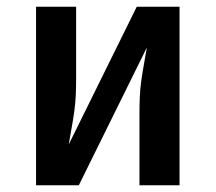

<svg xmlns="http://www.w3.org/2000/svg" viewBox="-20 -550 640 570"><path d="M87 0V-530H206V-318Q206 -293 205 -268.5Q204 -244 200.5 -219Q197 -194 192.5 -169.5Q188 -145 184 -121L386 -530H513V0H394V-212Q394 -237 395 -261.5Q396 -286 399.5 -311Q403 -336 407.5 -360.5Q412 -385 416 -409L214 0Z"/></svg>

Font: Iosevka Slab Extended
Style: Bold
Weight: 700
Width: 7
Monospace: yes
Designer: Belleve Invis
Foundry: Belleve Invis
Version: Version 11.1.0; ttfautohint (v1.8.3)